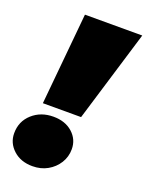

<svg xmlns="http://www.w3.org/2000/svg" viewBox="-143 -770 656 850"><g transform="rotate(20 184.5 -345.0)"><path d="M66 -268 107 -700H377L246 -268ZM117 10Q62 10 27 -22Q-8 -54 -8 -100Q-8 -156 32 -192Q72 -228 131 -228Q187 -228 221.5 -197Q256 -166 256 -120Q256 -84 237.5 -54.5Q219 -25 188 -7.5Q157 10 117 10Z"/></g></svg>

Font: Montserrat Black
Style: Italic
Weight: 900
Italic angle: -11.3°
Designer: Julieta Ulanovsky
Foundry: Julieta Ulanovsky
Version: Version 9.000; ttfautohint (v1.8.4.7-5d5b)